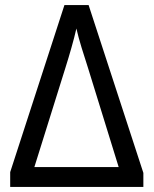

<svg xmlns="http://www.w3.org/2000/svg" viewBox="-20 -734 603 754"><path d="M20 0V-58L233 -714H328L543 -55V0ZM115 -78H446L326 -466Q313 -506 300.5 -546.5Q288 -587 280 -622Q272 -587 260.5 -546.5Q249 -506 237 -468Z"/></svg>

Font: Noto Sans Mono SemiCondensed
Style: Regular
Weight: 400
Width: 4
Designer: Monotype Design Team
Foundry: Monotype Imaging Inc.
Version: Version 2.014